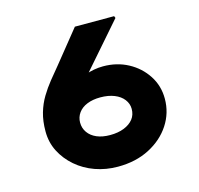

<svg xmlns="http://www.w3.org/2000/svg" viewBox="-103 -820 965 931"><g transform="rotate(-15 379.0 -355.0)"><path d="M378 0Q318 0 264.5 -19Q211 -38 170 -73.5Q129 -109 105.5 -155Q82 -201 82 -256Q82 -308 94 -349Q106 -390 126.5 -424Q147 -458 171.5 -488.5Q196 -519 222 -550L351 -710H548L552 -700L354 -473Q328 -441 303.5 -410.5Q279 -380 259 -344Q239 -308 221 -260L157 -291Q165 -330 191 -364.5Q217 -399 256.5 -427.5Q296 -456 341.5 -472.5Q387 -489 433 -489Q502 -489 558 -459Q614 -429 648 -377Q682 -325 682 -260Q682 -189 643.5 -130Q605 -71 536.5 -35.5Q468 0 378 0ZM381 -158Q421 -158 451 -170Q481 -182 497.5 -203Q514 -224 514 -254Q514 -280 497.5 -301.5Q481 -323 451 -335Q421 -347 381 -347Q343 -347 314.5 -335.5Q286 -324 270.5 -302.5Q255 -281 255 -254Q255 -226 270.5 -204Q286 -182 314 -170Q342 -158 381 -158Z"/></g></svg>

Font: Lexend Peta ExtraBold
Style: Regular
Weight: 800
Version: Version 1.007